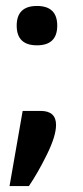

<svg xmlns="http://www.w3.org/2000/svg" viewBox="-20 -494 279 644"><path d="M104 -342Q36 -342 36 -408Q36 -474 104 -474Q172 -474 172 -408Q172 -342 104 -342ZM116 -122Q168 -122 168 -75Q168 -38 137.5 24Q107 86 77 130H12L56 -122Z"/></svg>

Font: Khand Semibold
Style: Regular
Weight: 600
Designer: Devanagari: Sanchit Sawaria, Jyotish Sonowal; Latin: Satya Rajpurohit
Foundry: Indian Type Foundry
Version: Version 1.100;PS 1.0;hotconv 1.0.78;makeotf.lib2.5.61930; tt